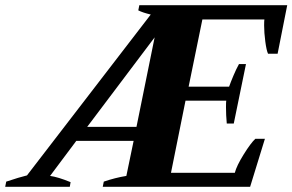

<svg xmlns="http://www.w3.org/2000/svg" viewBox="-61 -720 1127 740"><path d="M-37 -20Q14 -37 43 -44L520 -664Q490 -671 472 -680L476 -700H1046L1009 -513H972Q966 -526 961.5 -560Q957 -594 957 -622Q957 -639 958 -645H719L666 -386H822Q828 -403 838.5 -428Q849 -453 860 -473H887L840 -244H813Q810 -276 810 -307Q810 -326 811 -332H654L598 -54H844Q851 -81 878 -124.5Q905 -168 923 -185H960L903 0H335L339 -20Q383 -35 426 -42L454 -177H233L132 -42Q162 -38 211 -18L208 0H-41ZM465 -231 535 -576 275 -231Z"/></svg>

Font: Trirong ExtraBold
Style: Italic
Weight: 800
Italic angle: -12°
Designer: Katatrad Team
Foundry: CadsonDemak
Version: Version 1.001